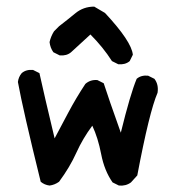

<svg xmlns="http://www.w3.org/2000/svg" viewBox="-20 -578 540 592"><path d="M132.8 -5.9Q117.2 -7.8 105.5 -17.6Q50.8 -239.3 35.2 -325.2Q37.1 -340.8 46.9 -352.5Q60.5 -364.3 82 -362.3L101.6 -352.5Q115.2 -290 148.4 -151.4Q166 -184.6 190.4 -230.5Q214.8 -276.4 243.2 -319.3Q258.8 -333 280.3 -331.1L299.8 -321.3Q313.5 -278.3 352.5 -168.9Q381.8 -288.1 401.4 -335Q415 -346.7 436.5 -344.7L456.1 -335Q469.7 -317.4 465.8 -292Q440.4 -233.4 403.3 -37.1L383.8 -15.6Q368.2 -3.9 346.7 -5.9L327.1 -15.6Q301.8 -51.8 292 -102.5Q282.2 -153.3 264.6 -190.4Q235.4 -151.4 215.3 -106.9Q195.3 -62.5 162.1 -17.6Q148.4 -7.8 132.8 -5.9ZM344.7 -379.9 325.2 -389.6Q311.5 -411.1 294.9 -431.6Q278.3 -452.1 258.8 -471.7L199.2 -417Q185.5 -405.3 164.1 -407.2L144.5 -417Q134.8 -430.7 132.8 -448.2Q136.7 -465.8 146.5 -481.4L162.1 -497.1Q187.5 -516.6 212.4 -537.1Q237.3 -557.6 270.5 -557.6L303.7 -538.1Q385.7 -450.2 389.6 -409.2L379.9 -389.6Q366.2 -377.9 344.7 -379.9Z"/></svg>

Font: NaikaiFont
Style: Regular-Lite
Weight: 400
Version: Version 1.67